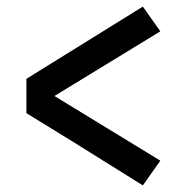

<svg xmlns="http://www.w3.org/2000/svg" viewBox="-20 -631 540 582"><path d="M413 -69 200 -202 60 -288V-392L413 -611L466 -536L145 -340L466 -144Z"/></svg>

Font: Iosevka Custom Semibold
Style: Regular
Weight: 600
Designer: Belleve Invis
Foundry: Belleve Invis
Version: Version 27.0.2; ttfautohint (v1.8.4)